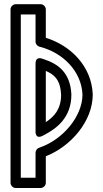

<svg xmlns="http://www.w3.org/2000/svg" viewBox="-20 -898 503 935"><path d="M194.3 -609.3 185.9 -612.1C185.9 -612.1 153.1 -626.4 153.1 -588.3V-259.8C153.1 -259.8 149.4 -216 189.9 -237.8L199.3 -242.9C254.2 -272.3 327.6 -324.2 327.6 -437.2C322.9 -547.4 258.9 -588.1 194.3 -609.3ZM203.1 -552.7C244.5 -534.6 274.1 -510 277.6 -436.1C277.2 -366.4 244.1 -330.3 203.1 -303.1ZM153.1 -32.5H81.3V-827.5H153.1V-695C153.1 -683.1 162.3 -673.3 171.6 -670.8L176.8 -669.4C286.2 -640.7 376.7 -551.8 381.7 -437.2C381.2 -331.3 286.6 -218.7 174.5 -179.9L169.8 -178.2C159.3 -174.5 153.1 -163.6 153.1 -154.6ZM178.1 17.5C188.8 17.5 203.1 7.6 203.1 -7.5V-137.1C325.1 -184.8 431.7 -307.6 431.7 -438.1C426.2 -576.3 323.3 -677 203.1 -713.9V-852.5C203.1 -863.2 193.2 -877.5 178.1 -877.5H56.3C45.6 -877.5 31.3 -867.6 31.3 -852.5V-7.5C31.3 3.2 41.2 17.5 56.3 17.5Z"/></svg>

Font: Stormning Aesir
Style: Light
Weight: 400
Designer: Robert Jablonski, Mew Too
Foundry: Cannot Into Space Fonts
Version: Version 0.90